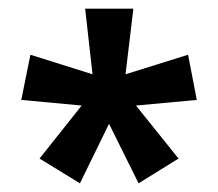

<svg xmlns="http://www.w3.org/2000/svg" viewBox="-20 -781 503 442"><path d="M287 -761 269 -610 413 -655 433 -551 293 -538 391 -416 299 -359 231 -496 164 -359 71 -416 168 -538 29 -551 50 -655 193 -610 176 -761Z"/></svg>

Font: Noto Sans Condensed SemiBold
Style: Regular
Weight: 600
Width: 3
Designer: Monotype Design Team
Foundry: Monotype Imaging Inc.
Version: Version 2.013; ttfautohint (v1.8.4.7-5d5b)